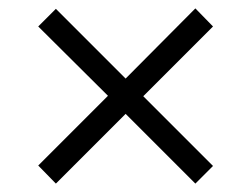

<svg xmlns="http://www.w3.org/2000/svg" viewBox="-20 -587 599 457"><path d="M113 -150 71 -193 237 -359 71 -524 113 -566 279 -400 445 -567 487 -524 321 -358 487 -192 445 -150 279 -316Z"/></svg>

Font: NotoSerif-Italic
Style: Regular
Weight: 400
Italic angle: -12°
Designer: Monotype Design Team
Foundry: Monotype Imaging Inc.
Version: Version 2.007; ttfautohint (v1.8) -l 8 -r 50 -G 200 -x 14 -D